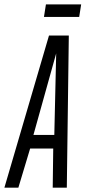

<svg xmlns="http://www.w3.org/2000/svg" viewBox="-50 -872 397 892"><path d="M-29.6 0 177.6 -706.9H269.7L260.4 0H194.9L197.3 -181.9H90L35.3 0ZM105.3 -245H202.3L211 -623.9ZM154.2 -793.3 163.4 -851.7H327.1L317.9 -793.3Z"/></svg>

Font: Georama ExtraCondensed Thin
Style: Italic
Weight: 100
Width: 2
Italic angle: -9°
Designer: Jean-Baptiste Levee
Foundry: Production Type
Version: Version 1.001